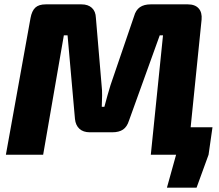

<svg xmlns="http://www.w3.org/2000/svg" viewBox="-20 -710 1007 881"><path d="M690 -126H955L937 0L882 151H746L788 0H673ZM842 -690Q875 -690 891.5 -671.5Q908 -653 905 -620L842 0H672L728 -548H713L572 -157Q563 -128 544.5 -115.5Q526 -103 495 -103H392Q362 -103 344.5 -119Q327 -135 324 -164L290 -548H273L178 0H7L120 -627Q126 -660 142 -675Q158 -690 190 -690H354Q384 -690 401.5 -674Q419 -658 420 -628L446 -321Q449 -296 448.5 -271Q448 -246 447 -220H459Q466 -248 473 -271.5Q480 -295 487 -319L595 -635Q603 -664 622 -677Q641 -690 671 -690Z"/></svg>

Font: Exo 2 ExtraBold
Style: Italic
Weight: 800
Italic angle: -8°
Designer: Natanael Gama
Foundry: Natanael Gama
Version: Version 2.010